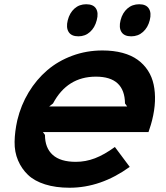

<svg xmlns="http://www.w3.org/2000/svg" viewBox="-20 -879 788 909"><path d="M212.9 -375H582L571.8 -389.2Q570.3 -516.1 434.1 -516.1Q298.3 -516.1 231 -389.2ZM700.2 -310.1Q696.8 -294.4 683.1 -253.9H183.1L192.9 -240.2Q192.9 -178.7 229.5 -145.8Q266.1 -112.8 338.9 -112.8Q385.3 -112.8 429.4 -129.6Q473.6 -146.5 523.9 -183.1L594.2 -88.9Q457.5 9.8 309.1 9.8Q243.7 9.8 193.4 -6.1Q143.1 -22 112.8 -50.8Q82.5 -79.6 65.4 -119.6Q48.3 -159.7 49.1 -207.5Q49.8 -255.4 62 -310.1Q79.1 -381.3 115.7 -441.9Q152.3 -502.4 203.6 -546.4Q254.9 -590.3 322.3 -615.2Q389.6 -640.1 464.8 -640.1Q517.6 -640.1 560.1 -628.7Q602.5 -617.2 631.8 -595.9Q661.1 -574.7 680.4 -544.9Q699.7 -515.1 707.5 -478.3Q715.3 -441.4 713.6 -399.2Q711.9 -356.9 700.2 -310.1ZM438 -783.2Q429.2 -748.5 406.2 -727.8Q383.3 -707 351.1 -707Q317.9 -707 304.9 -727.8Q292 -748.5 300.8 -783.2Q309.6 -817.9 332.5 -838.4Q355.5 -858.9 388.2 -858.9Q421.9 -858.9 434.6 -838.4Q447.3 -817.9 438 -783.2ZM601.1 -707Q567.9 -707 554.9 -727.8Q542 -748.5 550.8 -783.2Q559.6 -817.9 582.8 -838.4Q606 -858.9 639.2 -858.9Q671.9 -858.9 684.8 -838.4Q697.8 -817.9 689 -783.2Q680.2 -748.5 657 -727.8Q633.8 -707 601.1 -707Z"/></svg>

Font: Sinkin Sans 600 SemiBold Italic
Style: Regular
Weight: 600
Italic angle: -112°
Designer: Keith Bates
Foundry: K-Type
Version: Sinkin Sans (version 1.0)  by Keith Bates   •   © 2014   www